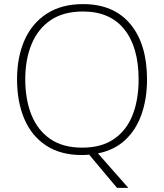

<svg xmlns="http://www.w3.org/2000/svg" viewBox="-20 -745 799 935"><path d="M696 -358Q696 -265 669.5 -189Q643 -113 590 -63.5Q537 -14 457 2L605 170H550L414 8Q405 9 396.5 9.5Q388 10 379 10Q274 10 203.5 -37Q133 -84 98 -167Q63 -250 63 -359Q63 -467 99.5 -549.5Q136 -632 208 -678.5Q280 -725 384 -725Q534 -725 615 -627.5Q696 -530 696 -358ZM103 -359Q103 -261 133 -186Q163 -111 224.5 -68.5Q286 -26 380 -26Q474 -26 535 -68Q596 -110 625.5 -184.5Q655 -259 655 -358Q655 -515 585.5 -602Q516 -689 384 -689Q289 -689 227 -647Q165 -605 134 -530.5Q103 -456 103 -359Z"/></svg>

Font: Noto Sans Thai ExtraLight
Style: Regular
Weight: 200
Designer: Monotype Design Team
Foundry: Monotype Imaging Inc.
Version: Version 2.001; ttfautohint (v1.8.4.7-5d5b)